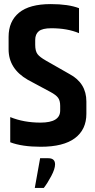

<svg xmlns="http://www.w3.org/2000/svg" viewBox="-20 -712 464 938"><path d="M22 -532Q22 -608 73 -650Q124 -692 228 -692Q314 -692 366 -672V-550Q309 -574 231 -574Q187 -574 169.5 -559.5Q152 -545 152 -517V-493Q152 -463 163 -448Q174 -433 206 -415L320 -350Q402 -306 402 -216V-156Q402 -79 346 -37Q290 5 179 5Q88 5 30 -17V-140Q96 -113 178 -113Q274 -113 274 -172V-195Q274 -220 264 -234Q254 -248 226 -263L116 -322Q22 -376 22 -471ZM176 61H216Q249 61 249 91Q249 113 230.5 148Q212 183 194 206H150Z"/></svg>

Font: Khand ExtraBold
Style: Regular
Weight: 800
Designer: Sanchit Sawaria and Jyotish Sonowal (Devanagari), Satya Rajpurohit (Latin)
Foundry: Indian Type Foundry
Version: Version 2.000;PS 1.0;hotconv 1.0.79;makeotf.lib2.5.61930